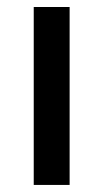

<svg xmlns="http://www.w3.org/2000/svg" viewBox="-20 -523 292 543"><path d="M75.4 0V-503.2H176.9V0Z"/></svg>

Font: REM Medium
Style: Regular
Weight: 500
Designer: Octavio Pardo
Foundry: Ashler Design
Version: Version 1.005;gftools[0.9.28]